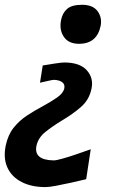

<svg xmlns="http://www.w3.org/2000/svg" viewBox="-43 -571 476 802"><path d="M287 -388Q243.5 -388 223.8 -417Q204 -446 212 -487Q218 -517.5 237.8 -534.2Q257.5 -551 300 -551Q344.5 -551 364.2 -524.8Q384 -498.5 377.5 -463.5Q362 -388 287 -388ZM147 210.5Q88.5 210.5 47.2 189.2Q6 168 -12 129Q-30 90 -19 36.5Q-9.5 -8 14 -37.5Q37.5 -67 69.2 -88Q101 -109 135 -127Q170 -146 195.5 -163.8Q221 -181.5 225.5 -201.5Q229 -218.5 217 -227.5Q205 -236.5 183.5 -237.5Q176 -237.5 158.2 -233.2Q140.5 -229 124 -225.5L135.5 -297.5Q159 -301.5 187 -305.8Q215 -310 225.5 -310Q290.5 -310 319.8 -277.2Q349 -244.5 339 -199.5Q329.5 -154 295 -124Q260.5 -94 215.5 -67.5Q176 -43.5 146.5 -19.8Q117 4 109.5 37Q96.5 97.5 181 99Q191.5 99 216 92.2Q240.5 85.5 272 74.8Q303.5 64 336 52.5L317 177.5Q288.5 184.5 254.5 192Q220.5 199.5 191.2 205Q162 210.5 147 210.5Z"/></svg>

Font: Commissioner Loud SemiBold
Style: Italic
Weight: 600
Italic angle: -12°
Designer: Kostas Bartsokas
Foundry: Kostas Bartsokas
Version: Version 1.000; ttfautohint (v1.8.3)